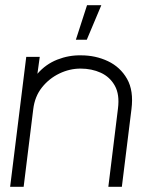

<svg xmlns="http://www.w3.org/2000/svg" viewBox="-20 -719 560 739"><path d="M449 0H397L434 -301Q441 -355 422 -389Q403 -423 368 -439Q333 -455 290 -455Q248 -455 208.5 -436Q169 -417 141.5 -382.5Q114 -348 108 -299L71 0H19L81 -500H133L124 -435Q156 -472 200.5 -489.5Q245 -507 292 -506Q348 -506 395.5 -483.5Q443 -461 469 -415.5Q495 -370 486 -299ZM272 -566 315 -699H370L314 -566Z"/></svg>

Font: Kulim Park ExtraLight
Style: Italic
Weight: 275
Italic angle: -8°
Designer: Noponies / Dale Sattler
Foundry: Noponies
Version: Version 1.000; ttfautohint (v1.8.3)